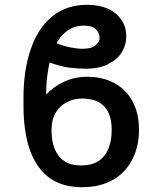

<svg xmlns="http://www.w3.org/2000/svg" viewBox="-20 -780 685 810"><path d="M348.6 -456.1Q413.1 -456.1 461.9 -429.7Q511.7 -403.3 539.1 -352.5Q566.4 -302.7 566.4 -231.4Q566.4 -160.2 537.1 -105.5Q508.8 -50.8 455.1 -20.5Q401.4 9.8 325.2 9.8Q245.1 9.8 190.4 -28.3Q135.7 -67.4 107.4 -143.6Q79.1 -220.7 79.1 -335Q79.1 -345.7 79.1 -368.2Q79.1 -485.4 110.4 -574.2Q140.6 -662.1 200.2 -710.9Q260.7 -759.8 347.7 -759.8Q395.5 -759.8 433.6 -744.1Q470.7 -727.5 491.2 -697.3Q512.7 -668 512.7 -625Q512.7 -592.8 495.1 -561.5Q476.6 -530.3 438.5 -510.7Q401.4 -490.2 339.8 -490.2Q307.6 -490.2 268.6 -495.1Q229.5 -501 180.7 -519.5Q191.4 -546.9 210.9 -600.6Q246.1 -585.9 276.4 -580.1Q305.7 -574.2 328.1 -574.2Q366.2 -574.2 382.8 -588.9Q400.4 -603.5 400.4 -619.1Q400.4 -639.6 385.7 -655.3Q370.1 -671.9 333 -671.9Q292 -671.9 261.7 -648.4Q231.4 -626 212.9 -585.9Q193.4 -545.9 184.6 -493.2Q174.8 -440.4 174.8 -380.9Q206.1 -415 251 -435.5Q294.9 -456.1 348.6 -456.1ZM325.2 -364.3Q291 -364.3 261.7 -348.6Q232.4 -334 214.8 -304.7Q197.3 -274.4 197.3 -231.4Q197.3 -186.5 210 -153.3Q223.6 -119.1 251 -100.6Q278.3 -82 322.3 -82Q367.2 -82 395.5 -100.6Q423.8 -119.1 437.5 -153.3Q451.2 -186.5 451.2 -231.4Q451.2 -296.9 420.9 -330.1Q389.6 -364.3 325.2 -364.3Z"/></svg>

Font: DeepSea
Style: Medium
Weight: 500
Designer: Stem
Version: Version 3.019;git-0a5106e0b